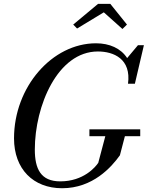

<svg xmlns="http://www.w3.org/2000/svg" viewBox="-20 -990 784 1020"><path d="M531.5 -924.5 630.5 -836 654.5 -859.5 566 -969.5H501L369 -859.5L389.5 -838.5ZM455 -303V-266.5H539.5L502 -125C487.5 -103 424 -26.5 300 -26.5C196 -26.5 165 -93.5 165 -195.5C165 -427.5 286 -716.5 500 -716.5C584 -716.5 678 -677 660 -545H696.5L744.5 -750H713L655.5 -681.5C622 -733.5 561.5 -760 490 -760C257 -760 54.5 -528 54.5 -255C54.5 -92 156.5 10 310 10C473 10 572 -102 617 -165L643.5 -266.5H725V-303Z"/></svg>

Font: Bodoni* 06pt
Style: Italic
Weight: 400
Italic angle: -13°
Version: Version 2.3